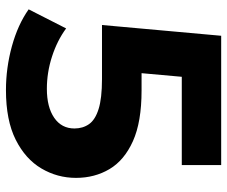

<svg xmlns="http://www.w3.org/2000/svg" viewBox="-78 -662 752 635"><g transform="rotate(90 297.5 -344.0)"><path d="M277.4 11.8Q204.2 11.8 132.6 -7.8Q61 -27.5 10.4 -63.3L73.5 -187.2Q113.7 -157.6 166.3 -140.6Q218.9 -123.5 273.2 -123.5Q333.7 -123.5 369.1 -147.8Q404.4 -172.1 404.4 -214.7Q404.4 -242.4 390 -263Q375.6 -283.5 340.1 -294.6Q304.6 -305.8 241.1 -305.8H62.2L97.8 -700H525.4V-569.7H156.1L240.1 -643.5L214.9 -362.9L130.9 -436.7H278.8Q382.8 -436.7 446.2 -408.2Q509.6 -379.7 538.7 -330.7Q567.8 -281.7 567.8 -219.7Q567.8 -158.3 536.7 -105.5Q505.6 -52.6 441.5 -20.4Q377.3 11.8 277.4 11.8Z"/></g></svg>

Font: Montserrat Thin
Style: Regular
Weight: 100
Designer: Julieta Ulanovsky
Foundry: Julieta Ulanovsky
Version: Version 9.000